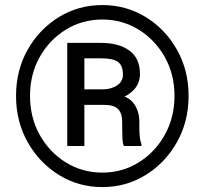

<svg xmlns="http://www.w3.org/2000/svg" viewBox="-20 -741 826 771"><path d="M403.8 -319.8H297.4L296.4 -382.3H395.5Q426.3 -382.8 450 -397.9Q473.6 -413.1 473.6 -441.4Q473.6 -477.5 454.1 -492.2Q434.6 -506.8 385.3 -506.8H318.8V-154.8H250V-568.8H385.3Q457.5 -568.8 499.8 -537.8Q542 -506.8 542 -444.3Q542 -404.3 514.6 -377.4Q487.3 -350.6 437 -336.4Q435.5 -336.4 433.8 -333.3Q432.1 -330.1 430.7 -330.1Q418 -322.3 418 -321Q418 -319.8 403.8 -319.8ZM398.9 -319.8 408.7 -363.8Q484.4 -363.8 512 -331.8Q539.6 -299.8 539.6 -251V-224.6Q539.6 -206.1 541.5 -189.9Q543.5 -173.8 547.9 -162.6V-154.8H477.1Q472.2 -167 471.4 -190.7Q470.7 -214.4 470.7 -225.1V-250.5Q470.7 -286.1 454.3 -303Q438 -319.8 398.9 -319.8ZM100.6 -356Q100.6 -269 139.6 -199.2Q178.7 -129.4 244.6 -88.6Q310.5 -47.9 391.1 -47.9Q470.7 -47.9 536.6 -88.6Q602.5 -129.4 641.6 -199.2Q680.7 -269 680.7 -356Q680.7 -442.9 641.6 -512.2Q602.5 -581.5 536.6 -622.1Q470.7 -662.6 391.1 -662.6Q310.5 -662.6 244.6 -622.1Q178.7 -581.5 139.6 -512.2Q100.6 -442.9 100.6 -356ZM44.4 -356Q44.4 -459 91.3 -541.7Q138.2 -624.5 216.8 -672.6Q295.4 -720.7 391.1 -720.7Q486.3 -720.7 564.9 -672.6Q643.6 -624.5 690.4 -541.7Q737.3 -459 737.3 -356Q737.3 -252.9 690.4 -169.9Q643.6 -86.9 564.9 -38.3Q486.3 10.3 391.1 10.3Q295.4 10.3 216.8 -38.3Q138.2 -86.9 91.3 -169.9Q44.4 -252.9 44.4 -356Z"/></svg>

Font: RobotoDEMO
Style: Regular
Weight: 400
Designer: Christian Robertson
Foundry: Google
Version: Version 2.136